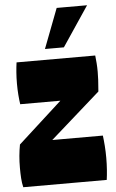

<svg xmlns="http://www.w3.org/2000/svg" viewBox="-57 -880 555 919"><g transform="rotate(-5 220.0 -420.5)"><path d="M17 0Q12 -20 10.5 -44Q9 -68 9 -93Q9 -124 11.5 -151Q14 -178 19 -205L230 -397H37Q34 -417 32 -442.5Q30 -468 30 -497Q30 -525 32 -551Q34 -577 37 -598H415Q417 -580 418.5 -561Q420 -542 420 -519Q420 -503 419 -481Q418 -459 415 -425L175 -213H418Q421 -190 423 -162.5Q425 -135 425 -106Q425 -76 423 -48.5Q421 -21 418 0ZM251 -841H397L269 -650H178Z"/></g></svg>

Font: Ranchers
Style: Regular
Weight: 400
Designer: Pablo Impallari, Brenda Gallo
Foundry: Pablo Impallari, Brenda Gallo
Version: Version 1.000; ttfautohint (v0.8) -G 200 -r 50